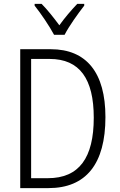

<svg xmlns="http://www.w3.org/2000/svg" viewBox="-20 -967 616 987"><path d="M413 -947H377C343 -911 314 -877 285 -837C257 -875 223 -918 194 -947H158V-938C190 -898 234 -833 258 -788H312C335 -833 381 -897 413 -938ZM522 -365C522 -593 425 -714 241 -714H84V0H229C422 0 522 -124 522 -365ZM462 -362C462 -156 387 -51 226 -51H140V-664H235C390 -664 462 -561 462 -362Z"/></svg>

Font: Noto Sans Display SemiCondensed Light
Style: Regular
Weight: 300
Width: 4
Designer: Monotype Design Team
Foundry: Monotype Imaging Inc.
Version: Version 1.900